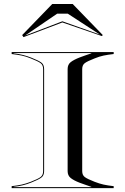

<svg xmlns="http://www.w3.org/2000/svg" viewBox="-20 -968 645 988"><path d="M301 -852.5 101 -777 94 -787.5 249 -947.5H354L509 -787.5L504 -782.5ZM301 -858.5 494 -790 329 -897.5H274L109 -785ZM40 -690V-700H565V-690Q534.5 -686.5 513 -682Q491.5 -677.5 467 -667.5Q429.5 -653 416.2 -643Q403 -633 403 -612.5V-87.5Q403 -67 416.2 -57Q429.5 -47 467 -32.5Q491.5 -23 513 -18.2Q534.5 -13.5 565 -10V0H40V-10Q70.5 -13.5 92 -18.2Q113.5 -23 138 -32.5Q175.5 -47 188.8 -57Q202 -67 202 -87.5V-612.5Q202 -633 188.8 -643Q175.5 -653 138 -667.5Q113.5 -677.5 92 -682Q70.5 -686.5 40 -690ZM50 -6.5V-5H450V-6.5Q430.5 -13.5 417 -18Q403.5 -22.5 389 -28Q359.5 -39.5 343.8 -52Q328 -64.5 328 -87.5V-612.5Q328 -636 343.8 -648.2Q359.5 -660.5 389 -672Q403.5 -677.5 417 -682.2Q430.5 -687 450 -693.5V-695H50V-693.5Q77 -690.5 98 -685.2Q119 -680 140.5 -671.5Q177.5 -657 192.2 -646.5Q207 -636 207 -612.5V-87.5Q207 -64.5 192.2 -53.8Q177.5 -43 140.5 -28.5Q119 -20 98 -14.8Q77 -9.5 50 -6.5Z"/></svg>

Font: Engraving Unshaded CC
Style: Bold
Weight: 700
Designer: indestructible type*
Foundry: Cowboy Collective
Version: Version 1.000